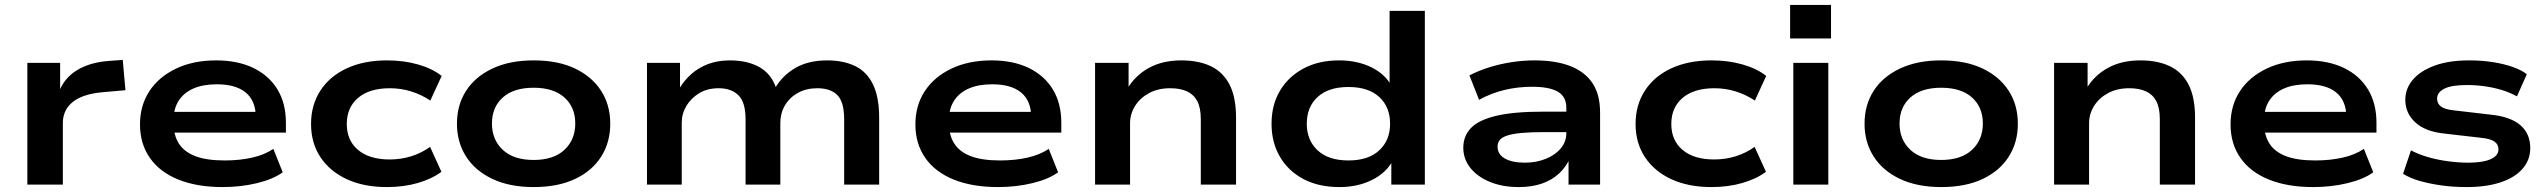

<svg xmlns="http://www.w3.org/2000/svg" viewBox="-20 -749 10338 779"><path d="M91 0V-494H224V-370H217Q238 -431 292 -464Q346 -497 425 -502L478 -506L489 -383L398 -375Q316 -368 275.5 -335.5Q235 -303 235 -250V0Z M883 10Q779 10 703.5 -20.5Q628 -51 588 -108.5Q548 -166 548 -244Q548 -321 586 -379Q624 -437 694 -470.5Q764 -504 857 -504Q944 -504 1007.5 -473.5Q1071 -443 1105.5 -386.5Q1140 -330 1140 -251V-211H660V-295H1040L1018 -275Q1017 -341 976.5 -374Q936 -407 860 -407Q804 -407 765 -390Q726 -373 705 -340.5Q684 -308 684 -261V-251Q684 -201 705.5 -167Q727 -133 772.5 -115.5Q818 -98 892 -98Q952 -98 1003 -109.5Q1054 -121 1089 -145L1127 -50Q1089 -22 1023 -6Q957 10 883 10Z M1550 10Q1456 10 1387 -22Q1318 -54 1280 -111.5Q1242 -169 1242 -246Q1242 -323 1280 -381.5Q1318 -440 1387.5 -472Q1457 -504 1550 -504Q1618 -504 1676 -487.5Q1734 -471 1772 -441L1726 -341Q1690 -365 1648.5 -378Q1607 -391 1562 -391Q1479 -391 1433 -352Q1387 -313 1387 -246Q1387 -179 1433 -140.5Q1479 -102 1561 -102Q1607 -102 1648.5 -115Q1690 -128 1725 -153L1771 -52Q1732 -23 1675 -6.5Q1618 10 1550 10Z M2145 10Q2048 10 1978 -23Q1908 -56 1871 -114Q1834 -172 1834 -247Q1834 -323 1871 -380.5Q1908 -438 1978 -471Q2048 -504 2145 -504Q2244 -504 2313 -471Q2382 -438 2419 -380.5Q2456 -323 2456 -247Q2456 -172 2419.5 -114Q2383 -56 2313.5 -23Q2244 10 2145 10ZM2145 -100Q2226 -100 2270 -141Q2314 -182 2314 -248Q2314 -314 2270 -353.5Q2226 -393 2145 -393Q2064 -393 2020 -353.5Q1976 -314 1976 -248Q1976 -182 2020 -141Q2064 -100 2145 -100Z M2605 0V-494H2739V-388H2735Q2756 -423 2785.5 -449Q2815 -475 2854 -489.5Q2893 -504 2941 -504Q3012 -504 3060.5 -477Q3109 -450 3129 -392H3125Q3155 -443 3207.5 -473.5Q3260 -504 3336 -504Q3402 -504 3449.5 -481Q3497 -458 3522 -406.5Q3547 -355 3547 -271V0H3405V-265Q3405 -335 3377.5 -363Q3350 -391 3296 -391Q3251 -391 3217 -372Q3183 -353 3164.5 -321Q3146 -289 3146 -251V0H3005V-265Q3005 -334 2976 -362.5Q2947 -391 2896 -391Q2850 -391 2817 -371Q2784 -351 2765 -319.5Q2746 -288 2746 -251V0Z M4029 10Q3925 10 3849.5 -20.5Q3774 -51 3734 -108.5Q3694 -166 3694 -244Q3694 -321 3732 -379Q3770 -437 3840 -470.5Q3910 -504 4003 -504Q4090 -504 4153.5 -473.5Q4217 -443 4251.5 -386.5Q4286 -330 4286 -251V-211H3806V-295H4186L4164 -275Q4163 -341 4122.5 -374Q4082 -407 4006 -407Q3950 -407 3911 -390Q3872 -373 3851 -340.5Q3830 -308 3830 -261V-251Q3830 -201 3851.5 -167Q3873 -133 3918.5 -115.5Q3964 -98 4038 -98Q4098 -98 4149 -109.5Q4200 -121 4235 -145L4273 -50Q4235 -22 4169 -6Q4103 10 4029 10Z M4423 0V-494H4559V-389H4554Q4586 -443 4641.5 -473.5Q4697 -504 4773 -504Q4843 -504 4892.5 -480.5Q4942 -457 4968.5 -406Q4995 -355 4995 -271V0H4852V-266Q4852 -312 4837.5 -339Q4823 -366 4795.5 -378.5Q4768 -391 4728 -391Q4679 -391 4642.5 -371.5Q4606 -352 4585.5 -319.5Q4565 -287 4565 -248V0Z M5415 10Q5330 10 5268.5 -22.5Q5207 -55 5173 -113Q5139 -171 5139 -247Q5139 -323 5173 -380.5Q5207 -438 5268.5 -471Q5330 -504 5413 -504Q5487 -504 5544 -476Q5601 -448 5627 -398H5618V-705H5761V0H5625V-99H5632Q5604 -47 5546 -18.5Q5488 10 5415 10ZM5451 -98Q5532 -98 5576 -139Q5620 -180 5620 -247Q5620 -315 5576 -355.5Q5532 -396 5451 -396Q5370 -396 5326 -355.5Q5282 -315 5282 -247Q5282 -180 5326 -139Q5370 -98 5451 -98Z M6142 10Q6076 10 6025 -11Q5974 -32 5945.5 -68Q5917 -104 5917 -150Q5917 -197 5948 -229.5Q5979 -262 6050 -279Q6121 -296 6241 -296H6354V-213H6245Q6189 -213 6152.5 -209.5Q6116 -206 6095 -199Q6074 -192 6065 -181Q6056 -170 6056 -154Q6056 -123 6085.5 -106Q6115 -89 6167 -89Q6213 -89 6251.5 -104.5Q6290 -120 6312.5 -147Q6335 -174 6335 -208V-312Q6335 -357 6300.5 -377Q6266 -397 6196 -397Q6138 -397 6084 -384Q6030 -371 5981 -344L5942 -443Q5978 -462 6021 -475.5Q6064 -489 6111.5 -496.5Q6159 -504 6205 -504Q6292 -504 6351 -481Q6410 -458 6441 -412Q6472 -366 6472 -292V0H6344V-108H6350Q6335 -73 6306.5 -46Q6278 -19 6237 -4.5Q6196 10 6142 10Z M6924 10Q6830 10 6761 -22Q6692 -54 6654 -111.5Q6616 -169 6616 -246Q6616 -323 6654 -381.5Q6692 -440 6761.5 -472Q6831 -504 6924 -504Q6992 -504 7050 -487.5Q7108 -471 7146 -441L7100 -341Q7064 -365 7022.5 -378Q6981 -391 6936 -391Q6853 -391 6807 -352Q6761 -313 6761 -246Q6761 -179 6807 -140.5Q6853 -102 6935 -102Q6981 -102 7022.5 -115Q7064 -128 7099 -153L7145 -52Q7106 -23 7049 -6.5Q6992 10 6924 10Z M7243 -593V-729H7409V-593ZM7256 0V-494H7398V0Z M7856 10Q7759 10 7689 -23Q7619 -56 7582 -114Q7545 -172 7545 -247Q7545 -323 7582 -380.5Q7619 -438 7689 -471Q7759 -504 7856 -504Q7955 -504 8024 -471Q8093 -438 8130 -380.5Q8167 -323 8167 -247Q8167 -172 8130.5 -114Q8094 -56 8024.5 -23Q7955 10 7856 10ZM7856 -100Q7937 -100 7981 -141Q8025 -182 8025 -248Q8025 -314 7981 -353.5Q7937 -393 7856 -393Q7775 -393 7731 -353.5Q7687 -314 7687 -248Q7687 -182 7731 -141Q7775 -100 7856 -100Z M8314 0V-494H8450V-389H8445Q8477 -443 8532.5 -473.5Q8588 -504 8664 -504Q8734 -504 8783.5 -480.5Q8833 -457 8859.5 -406Q8886 -355 8886 -271V0H8743V-266Q8743 -312 8728.5 -339Q8714 -366 8686.5 -378.5Q8659 -391 8619 -391Q8570 -391 8533.5 -371.5Q8497 -352 8476.5 -319.5Q8456 -287 8456 -248V0Z M9365 10Q9261 10 9185.5 -20.5Q9110 -51 9070 -108.5Q9030 -166 9030 -244Q9030 -321 9068 -379Q9106 -437 9176 -470.5Q9246 -504 9339 -504Q9426 -504 9489.5 -473.5Q9553 -443 9587.5 -386.5Q9622 -330 9622 -251V-211H9142V-295H9522L9500 -275Q9499 -341 9458.5 -374Q9418 -407 9342 -407Q9286 -407 9247 -390Q9208 -373 9187 -340.5Q9166 -308 9166 -261V-251Q9166 -201 9187.5 -167Q9209 -133 9254.5 -115.5Q9300 -98 9374 -98Q9434 -98 9485 -109.5Q9536 -121 9571 -145L9609 -50Q9571 -22 9505 -6Q9439 10 9365 10Z M9988 10Q9932 10 9883.5 3Q9835 -4 9795.5 -15.5Q9756 -27 9730 -44L9762 -139Q9794 -122 9833 -111Q9872 -100 9914 -94.5Q9956 -89 9995 -89Q10053 -89 10085 -103Q10117 -117 10117 -143Q10117 -163 10101 -174.5Q10085 -186 10046 -190L9898 -207Q9820 -215 9779.5 -252.5Q9739 -290 9739 -344Q9739 -390 9770 -426Q9801 -462 9858.5 -483Q9916 -504 9998 -504Q10049 -504 10094 -497Q10139 -490 10174.5 -477.5Q10210 -465 10232 -448L10192 -358Q10163 -374 10130 -384Q10097 -394 10061 -399Q10025 -404 9989 -404Q9926 -404 9897 -389Q9868 -374 9868 -349Q9868 -329 9883.5 -317Q9899 -305 9938 -301L10084 -284Q10165 -276 10205.5 -241.5Q10246 -207 10246 -148Q10246 -100 10214.5 -64Q10183 -28 10125 -9Q10067 10 9988 10Z"/></svg>

Font: Nunito Sans 10pt Expanded
Style: Bold
Weight: 700
Width: 7
Designer: Vernon Adams
Foundry: Vernon Adams
Version: Version 3.101;gftools[0.9.27]